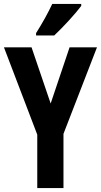

<svg xmlns="http://www.w3.org/2000/svg" viewBox="-20 -954 512 974"><path d="M392 -924V-934H245C224 -889 197 -840 163 -786V-774H255C301 -817 365 -887 392 -924ZM237 -429 140 -714H0L169 -271V0H302V-275L472 -714H333Z"/></svg>

Font: Noto Sans Malayalam ExtraCondensed
Style: Bold
Weight: 700
Width: 2
Designer: Jelle Bosma - Monotype Design Team
Foundry: Monotype Imaging Inc.
Version: Version 2.104